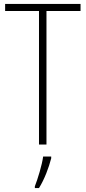

<svg xmlns="http://www.w3.org/2000/svg" viewBox="-20 -827 436 975"><path d="M216 -93V-771H389V-807H6V-771H178V-93ZM240 -23V-32H199C194 9 171 84 157 119V128H178C206 83 228 24 240 -23Z"/></svg>

Font: Noto Sans Kannada UI Condensed ExtraLight
Style: Regular
Weight: 200
Width: 3
Designer: Jelle Bosma - Monotype Design Team
Foundry: Monotype Imaging Inc.
Version: Version 2.005